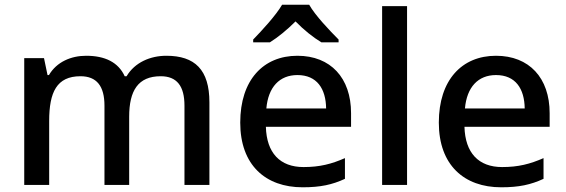

<svg xmlns="http://www.w3.org/2000/svg" viewBox="-20 -786 2405 816"><path d="M687 -549C619 -549 553 -521 518 -462H510C483 -521 427 -549 346 -549C282 -549 221 -523 188 -467H182L167 -539H83V0H189V-272C189 -394 221 -462 322 -462C391 -462 424 -420 424 -337V0H529V-290C529 -401 567 -462 663 -462C732 -462 764 -420 764 -337V0H870V-351C870 -490 808 -549 687 -549Z M1294 -766H1179C1153 -721 1093 -656 1056 -618V-606H1127C1162 -628 1200 -659 1236 -695C1271 -659 1311 -627 1346 -606H1419V-618C1382 -655 1319 -721 1294 -766ZM1244 -549C1099 -549 1001 -446 1001 -265C1001 -84 1109 10 1266 10C1342 10 1392 -1 1446 -26V-114C1389 -89 1339 -76 1270 -76C1170 -76 1113 -136 1110 -247H1472V-305C1472 -455 1385 -549 1244 -549ZM1244 -467C1327 -467 1365 -409 1366 -325H1112C1120 -416 1168 -467 1244 -467Z M1710 0V-760H1604V0Z M2088 -549C1943 -549 1845 -446 1845 -265C1845 -84 1953 10 2110 10C2186 10 2236 -1 2290 -26V-114C2233 -89 2183 -76 2114 -76C2014 -76 1957 -136 1954 -247H2316V-305C2316 -455 2229 -549 2088 -549ZM2088 -467C2171 -467 2209 -409 2210 -325H1956C1964 -416 2012 -467 2088 -467Z"/></svg>

Font: Noto Sans Arabic UI Md
Style: Regular
Weight: 500
Designer: Monotype Design Team, Nadine Chahine and Nizar Qandah
Foundry: Monotype Imaging Inc.
Version: Version 2.010